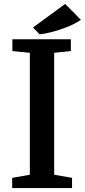

<svg xmlns="http://www.w3.org/2000/svg" viewBox="-20 -958 432 978"><path d="M312 -938 392 -857Q353 -830 292 -809.5Q231 -789 182 -783L148 -818ZM132 -68V-689L43 -698V-758H341V-698L256 -689V-68L347 -52V0H42V-52Z"/></svg>

Font: Martel
Style: Bold
Weight: 700
Designer: Dan Reynolds
Foundry: Dan Reynolds
Version: Version 1.001; ttfautohint (v1.1) -l 5 -r 5 -G 72 -x 0 -D la